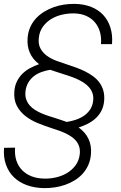

<svg xmlns="http://www.w3.org/2000/svg" viewBox="-27 -741 634 1003"><path d="M517.1 -214.8Q514.6 -185.5 503.2 -163.1Q491.7 -140.6 473.6 -123.8Q455.6 -106.9 432.4 -95Q409.2 -83 383.8 -75.2Q455.1 -23.9 448.2 63.5Q445.8 95.2 434.3 120.8Q422.9 146.5 404.8 166.5Q386.7 186.5 363.3 200.9Q339.8 215.3 313.2 224.6Q286.6 233.9 258.1 238Q229.5 242.2 201.2 241.7Q153.3 240.7 113.5 226.3Q73.7 211.9 45.9 185.1Q18.1 158.2 4.2 119.4Q-9.8 80.6 -5.9 31.2L51.8 30.3Q48.8 67.4 58.3 96.9Q67.9 126.5 88.1 147.5Q108.4 168.5 137.7 179.9Q167 191.4 203.6 191.9Q233.9 192.9 265.1 185.8Q296.4 178.7 322.8 163.1Q349.1 147.5 367.4 123Q385.7 98.6 389.6 64.9Q392.1 43.5 387 26.4Q381.8 9.3 371.1 -4.2Q360.4 -17.6 345.2 -27.6Q330.1 -37.6 313 -45.7Q295.9 -53.7 277.8 -59.8Q259.8 -65.9 243.2 -71.3Q207 -83 170.9 -97.7Q134.8 -112.3 106.2 -134.5Q77.6 -156.7 61 -188.2Q44.4 -219.7 47.9 -264.6Q50.3 -293 61.3 -315.4Q72.3 -337.9 89.6 -355.2Q106.9 -372.6 129.4 -384.8Q151.9 -397 177.2 -405.8Q143.6 -431.2 128.7 -465.8Q113.8 -500.5 117.2 -542.5Q119.6 -573.7 131.1 -599.4Q142.6 -625 160.9 -644.8Q179.2 -664.6 202.9 -679.2Q226.6 -693.8 253.2 -703.4Q279.8 -712.9 308.3 -717Q336.9 -721.2 364.7 -720.7Q412.1 -719.7 450 -704.6Q487.8 -689.5 512.9 -662.1Q538.1 -634.8 550 -596.2Q562 -557.6 558.1 -510.3H500.5Q503.4 -544.4 495.4 -573.2Q487.3 -602.1 469.5 -623.5Q451.7 -645 424.6 -657.5Q397.5 -669.9 362.3 -670.9Q331.5 -671.9 300 -665Q268.6 -658.2 242.2 -642.6Q215.8 -627 197.8 -602.5Q179.7 -578.1 175.8 -543.9Q171.9 -510.3 184.6 -487.3Q197.3 -464.4 219.2 -448.7Q241.2 -433.1 269 -422.9Q296.9 -412.6 323.2 -404.3Q346.7 -396.5 370.8 -387.9Q395 -379.4 417.2 -368.2Q439.5 -356.9 459 -342.8Q478.5 -328.6 492.2 -310.1Q505.9 -291.5 512.7 -268.1Q519.5 -244.6 517.1 -214.8ZM297.4 -356Q281.7 -360.8 266.4 -366Q251 -371.1 235.4 -376.5Q211.9 -372.6 189.9 -364.7Q168 -356.9 150.6 -343.5Q133.3 -330.1 121.6 -311Q109.9 -292 106.4 -266.1Q103.5 -242.2 109.4 -223.9Q115.2 -205.6 127 -191.7Q138.7 -177.7 155.3 -167.2Q171.9 -156.7 190.7 -148.7Q209.5 -140.6 229 -134.5Q248.5 -128.4 266.6 -122.6Q280.8 -118.2 294.2 -113.5Q307.6 -108.9 321.3 -104Q344.7 -107.4 367.9 -115Q391.1 -122.6 410.4 -135.5Q429.7 -148.4 442.9 -167.5Q456.1 -186.5 459.5 -212.9Q462.4 -235.8 456.3 -253.7Q450.2 -271.5 437.7 -285.6Q425.3 -299.8 408.2 -310.5Q391.1 -321.3 372.1 -329.6Q353 -337.9 333.7 -344.2Q314.5 -350.6 297.4 -356Z"/></svg>

Font: Roboto Mono Light
Style: Italic
Weight: 300
Designer: Google
Version: Version 2.000985; 2015; ttfautohint (v1.3)